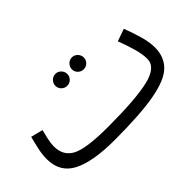

<svg xmlns="http://www.w3.org/2000/svg" viewBox="-67 -803 1127 1127"><g transform="rotate(-45 496.5 -239.5)"><path d="M390 21Q603 21 723.5 -0.5Q844 -22 893.5 -70Q943 -118 943 -197Q943 -242 926.5 -298Q910 -354 891 -403L814 -376Q836 -319 850 -268.5Q864 -218 864 -181Q864 -112 756.5 -86.5Q649 -61 416 -61ZM390 21 436 -11 416 -61Q238 -61 175 -94Q112 -127 112 -205Q112 -230 119.5 -264Q127 -298 133 -320L58 -339Q48 -302 39 -260.5Q30 -219 30 -182Q30 -72 121 -25.5Q212 21 390 21ZM557 -401Q577 -401 591.5 -415.5Q606 -430 606 -450Q606 -470 591.5 -485Q577 -500 557 -500Q536 -500 521.5 -485Q507 -470 507 -450Q507 -430 521.5 -415.5Q536 -401 557 -401ZM420 -401Q440 -401 454.5 -415.5Q469 -430 469 -450Q469 -470 454.5 -485Q440 -500 420 -500Q399 -500 384.5 -485Q370 -470 370 -450Q370 -430 384.5 -415.5Q399 -401 420 -401Z"/></g></svg>

Font: Noto Sans Arabic
Style: Regular
Weight: 400
Designer: Nadine Chahine - Monotype Design Team
Foundry: Monotype Imaging Inc.
Version: Version 1.902